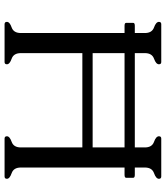

<svg xmlns="http://www.w3.org/2000/svg" viewBox="37 -763 726 840"><g transform="rotate(90 400.0 -343.0)"><path d="M212.4 -524.9V-385.3H625V-524.9ZM712.9 -524.9V-71.3Q712.9 -39.6 737.5 -31Q762.2 -22.5 762.2 -10.3Q762.2 0 752 0H586.4Q576.2 0 576.2 -10.3Q576.2 -22.5 600.6 -31Q625 -39.6 625 -71.3V-340.3H212.4V-71.3Q212.4 -39.6 236.8 -31Q261.2 -22.5 261.2 -10.3Q261.2 0 251.5 0H85.9Q75.7 0 75.7 -10.3Q75.7 -22.5 100.1 -31Q124.5 -39.6 124.5 -71.3V-524.9H92.8Q80.1 -524.9 80.1 -531.7V-563Q80.1 -569.8 92.8 -569.8H124.5V-613.8Q124.5 -645 100.1 -653.8Q75.7 -662.6 75.7 -675.3Q75.7 -685.5 85.9 -685.5H251.5Q261.2 -685.5 261.2 -675.3Q261.2 -662.6 236.8 -653.8Q212.4 -645 212.4 -613.8V-569.8H625V-613.8Q625 -645 600.6 -653.8Q576.2 -662.6 576.2 -675.3Q576.2 -685.5 586.4 -685.5H752Q762.2 -685.5 762.2 -675.3Q762.2 -662.6 737.5 -653.8Q712.9 -645 712.9 -613.8V-569.8H744.6Q757.8 -569.8 757.8 -563V-531.7Q757.8 -524.9 744.6 -524.9Z"/></g></svg>

Font: Caudex
Style: Regular
Weight: 400
Version: Version 1.04